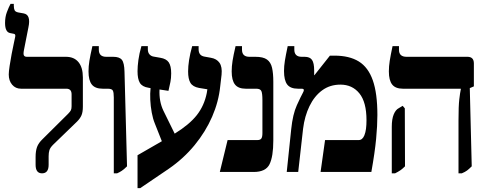

<svg xmlns="http://www.w3.org/2000/svg" viewBox="-20 -884 2500 987"><path d="M196 7Q163 7 163 -37V-77Q163 -108 170.5 -128.5Q178 -149 199 -169L330 -299Q341 -310 344.5 -317.5Q348 -325 348 -338V-399Q348 -428 321 -428H88Q60 -428 42.5 -448.5Q25 -469 25 -501Q25 -516 29.5 -545.5Q34 -575 40 -607Q46 -639 51.5 -663.5Q57 -688 58 -694Q61 -708 52 -710L32 -714Q6 -719 6 -766Q6 -797 15.5 -822Q25 -847 34 -864H51V-855Q51 -840 55 -831.5Q59 -823 74 -820L102 -815Q140 -808 126 -743L103 -626Q99 -606 103 -599Q107 -592 118 -592H319Q361 -592 383.5 -564.5Q406 -537 406 -486V-336Q406 -308 399 -291.5Q392 -275 376 -259L253 -140Q238 -125 234 -112Q230 -99 230 -81V-37Q230 7 196 7Z M565 7V-383Q565 -409 560 -418.5Q555 -428 533 -428H508Q469 -428 452 -449.5Q435 -471 435 -517Q435 -543 439.5 -571Q444 -599 455 -647H488V-629Q488 -592 526 -592H562Q594 -592 606.5 -576.5Q619 -561 620 -515L633 -29Q618 -14 606 -6Q594 2 582 7Z M687 83V-86L812 -158L776 -249Q766 -273 760 -305.5Q754 -338 752.5 -371Q751 -404 754 -431L743 -433Q711 -438 699 -458Q687 -478 687 -518Q687 -543 691.5 -576Q696 -609 707 -647H740V-631Q740 -614 748.5 -604.5Q757 -595 770 -593L804 -587Q835 -582 847.5 -563.5Q860 -545 860 -507Q860 -482 856 -462.5Q852 -443 846 -417L800 -424Q797 -363 820 -315L878 -197Q954 -244 992 -292.5Q1030 -341 1043 -406L1046 -425L1003 -432Q971 -438 959 -458Q947 -478 947 -517Q947 -543 952 -575.5Q957 -608 968 -647H1001V-631Q1001 -598 1031 -593L1064 -587Q1094 -582 1108.5 -561Q1123 -540 1119 -500L1112 -440Q1104 -361 1070.5 -284Q1037 -207 980.5 -138Q924 -69 847 -16L701 83Z M1110 0 1150 -164H1303Q1318 -164 1323.5 -172Q1329 -180 1329 -200V-369Q1329 -404 1323.5 -416Q1318 -428 1297 -428H1243Q1205 -428 1188 -449.5Q1171 -471 1171 -517Q1171 -543 1175.5 -571.5Q1180 -600 1191 -647H1224V-629Q1224 -592 1262 -592H1293Q1333 -592 1352.5 -578Q1372 -564 1378.5 -535.5Q1385 -507 1385 -464V-162Q1385 -79 1365.5 -39.5Q1346 0 1284 0Z M1454 0 1477 -220Q1485 -297 1506 -343Q1527 -389 1537 -407Q1542 -416 1542 -421Q1542 -428 1530 -428H1512Q1473 -428 1456.5 -449.5Q1440 -471 1440 -519Q1440 -544 1444.5 -572Q1449 -600 1459 -647H1493V-629Q1493 -592 1531 -592H1546Q1573 -592 1584 -576Q1595 -560 1595 -522V-498L1596 -497L1676 -598H1699Q1776 -598 1824.5 -568Q1873 -538 1896.5 -471Q1920 -404 1920 -293Q1920 -239 1913.5 -170Q1907 -101 1889 0H1628L1651 -164H1824Q1843 -164 1853 -188Q1859 -203 1861.5 -222Q1864 -241 1864 -266Q1864 -359 1827.5 -404Q1791 -449 1730 -449Q1676 -449 1636 -419.5Q1596 -390 1571 -338.5Q1546 -287 1538 -222L1513 0Z M2337 7V-266Q2337 -339 2341 -373Q2345 -407 2349 -426V-428H2051Q2013 -428 1996 -449.5Q1979 -471 1979 -517Q1979 -543 1983.5 -571.5Q1988 -600 1998 -647H2031V-628Q2031 -592 2070 -592H2383Q2416 -592 2416 -558V-440L2395 -431L2405 -29Q2391 -15 2381 -7.5Q2371 0 2354 7ZM1994 7V-232Q1994 -272 2004 -296Q2014 -320 2030 -328L2050 -340L2061 -327L2062 -29Q2049 -16 2038 -8.5Q2027 -1 2011 7Z"/></svg>

Font: Noto Serif Hebrew Condensed ExtraBold
Style: Regular
Weight: 800
Width: 3
Designer: Monotype Design Team
Foundry: Monotype Imaging Inc.
Version: Version 2.004; ttfautohint (v1.8.4.7-5d5b)